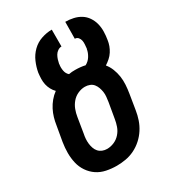

<svg xmlns="http://www.w3.org/2000/svg" viewBox="-180 -838 859 948"><g transform="rotate(-30 250.0 -363.5)"><path d="M206 8Q176 8 147 2Q118 -4 95 -19.5Q72 -35 56 -58.5Q40 -82 33.5 -110Q27 -138 27 -167.5Q27 -197 32 -228L47 -314Q50 -335 56 -355.5Q62 -376 72 -395.5Q82 -415 96.5 -432.5Q111 -450 129 -463Q118 -474 110.5 -488Q103 -502 99.5 -517.5Q96 -533 96.5 -550Q97 -567 99 -584Q104 -613 116.5 -642Q129 -671 151.5 -693Q174 -715 204 -725Q234 -735 263 -735V-639Q252 -639 241.5 -632Q231 -625 225 -614.5Q219 -604 215.5 -593Q212 -582 210 -571V-568Q207 -550 210.5 -531.5Q214 -513 227 -502Q236 -504 245 -504.5Q254 -505 263 -505Q278 -505 292.5 -503.5Q307 -502 320 -499Q339 -509 350.5 -527.5Q362 -546 365 -565L366 -567Q367 -578 368 -589.5Q369 -601 367 -611.5Q365 -622 358 -630.5Q351 -639 339 -639L340 -735Q363 -735 385.5 -730Q408 -725 426.5 -713.5Q445 -702 457.5 -683.5Q470 -665 475.5 -643.5Q481 -622 480.5 -598.5Q480 -575 476 -552Q474 -537 468.5 -522Q463 -507 454 -493Q445 -479 432.5 -468Q420 -457 406 -448Q420 -431 428.5 -409.5Q437 -388 440.5 -365Q444 -342 442.5 -317.5Q441 -293 437 -269L423 -183Q419 -157 410.5 -132Q402 -107 387.5 -84.5Q373 -62 352.5 -43.5Q332 -25 307.5 -13Q283 -1 257 3.5Q231 8 206 8ZM206 -88Q226 -88 246 -96.5Q266 -105 280.5 -121.5Q295 -138 302 -158Q309 -178 312 -198L327 -285Q329 -299 330.5 -313Q332 -327 330 -340.5Q328 -354 323.5 -366.5Q319 -379 311 -389Q303 -399 290 -404Q277 -409 263 -409Q243 -409 223 -400Q203 -391 189 -374.5Q175 -358 167.5 -338Q160 -318 157 -298L143 -212Q140 -198 139 -184Q138 -170 139.5 -156.5Q141 -143 145.5 -130Q150 -117 158.5 -107.5Q167 -98 179.5 -93Q192 -88 206 -88Z"/></g></svg>

Font: Iosevka Term Curly Oblique
Style: Bold
Weight: 700
Italic angle: -9°
Designer: Belleve Invis
Foundry: Belleve Invis
Version: Version 32.3.0